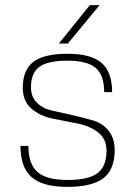

<svg xmlns="http://www.w3.org/2000/svg" viewBox="-20 -720 528 750"><path d="M101 -379Q101 -341 125 -318Q149 -295 185.5 -287.5Q222 -280 264.5 -270Q307 -260 343.5 -249.5Q380 -239 404 -209.5Q428 -180 428 -133Q428 -58 384 -24Q340 10 243 10Q147 10 103.5 -28Q60 -66 60 -150H91Q91 -79 126.5 -48Q162 -17 244 -17Q326 -17 361 -43.5Q396 -70 396 -131Q396 -178 362.5 -203.5Q329 -229 280.5 -238Q232 -247 184 -257Q136 -267 102.5 -296Q69 -325 69 -377Q69 -447 110.5 -478.5Q152 -510 244 -510Q335 -510 376.5 -474.5Q418 -439 418 -360H387Q387 -426 354 -454.5Q321 -483 244 -483Q167 -483 134 -459Q101 -435 101 -379ZM210 -550 331 -700H369L245 -550Z"/></svg>

Font: Fivo Sans Thin
Style: Regular
Weight: 250
Foundry: Alexander Slobzheninov
Version: 1.0